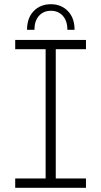

<svg xmlns="http://www.w3.org/2000/svg" viewBox="-20 -889 479 909"><path d="M52 0V-44H196V-656H52V-700H387V-656H244V-44H387V0ZM221 -869Q171 -869 139.5 -836.5Q108 -804 108 -748H143Q143 -790 164.5 -814Q186 -838 221 -838Q256 -838 277.5 -814Q299 -790 299 -748H333Q333 -804 301.5 -836.5Q270 -869 221 -869Z"/></svg>

Font: MuseoModerno ExtraLight
Style: Regular
Weight: 200
Designer: Pablo Cosgaya, Héctor Gatti, Marcela Romero, and the Authors of The MuseoModerno Project.
Foundry: Omnibus-Type Team
Version: Version 1.001